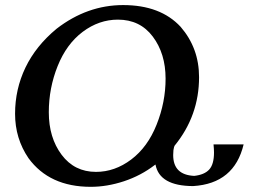

<svg xmlns="http://www.w3.org/2000/svg" viewBox="-20 -722 1024 753"><path d="M356.4 -47.9Q430.2 -47.9 494.6 -96.4Q559.1 -145 594.2 -233.2Q629.4 -321.3 629.4 -413.6Q629.4 -511.7 579.3 -578.4Q529.3 -645 442.4 -645Q368.2 -645 304.4 -597.2Q240.7 -549.3 206.1 -462.9Q171.4 -376.5 171.4 -281.7Q171.4 -182.1 221.7 -115Q272 -47.9 356.4 -47.9ZM335.9 10.7Q173.8 10.7 91.8 -101.6Q39.1 -178.7 39.1 -275.9Q39.1 -372.1 79.8 -457Q120.6 -542 202.1 -609.4Q322.3 -702.1 462.9 -702.1Q609.4 -702.1 688.5 -616.7Q760.7 -533.2 760.7 -419.4Q760.7 -268.1 664.6 -150.4Q662.6 -147.5 660.2 -133.3L659.2 -113.8Q659.2 -36.1 741.7 -32.2Q781.7 -36.6 800.5 -57.1Q819.3 -77.6 819.3 -124Q819.3 -137.2 817.4 -155.8H935.5Q898.9 -2 737.3 7.8Q605.5 7.3 589.8 -76.7L587.4 -75.2Q532.7 -33.2 466.3 -11.2Q399.9 10.7 335.9 10.7Z"/></svg>

Font: Kelvinch
Style: Bold Italic
Weight: 700
Italic angle: -10°
Designer: Paul James Miller
Foundry: High-Logic / Made with FontCreator
Version: Version 3.30 September 23, 2016